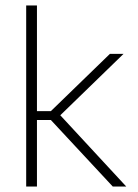

<svg xmlns="http://www.w3.org/2000/svg" viewBox="-20 -684 507 704"><path d="M393.5 0 166.5 -244H108.5V-276.5H166.5L383 -486.5H433L194 -254.5V-269L443 0ZM76 0V-664H115.5V0Z"/></svg>

Font: Anek Gurmukhi ExtraLight
Style: Regular
Weight: 250
Designer: Sarang Kulkarni (Gurmukhi), Yesha Goshar (Latin)
Foundry: Ek Type
Version: Version 1.003